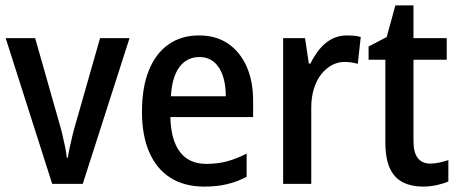

<svg xmlns="http://www.w3.org/2000/svg" viewBox="-20 -680 1698 710"><path d="M173 0 1 -539H110L199 -226Q205 -206 210.5 -183Q216 -160 220.5 -138Q225 -116 227 -97H231Q233 -112 237.5 -133Q242 -154 247.5 -177Q253 -200 259 -220L350 -539H459L286 0Z M716 -549Q779 -549 823.5 -518.5Q868 -488 892 -434Q916 -380 916 -307V-247H610Q612 -162 645.5 -118Q679 -74 743 -74Q785 -74 820 -83.5Q855 -93 892 -112V-26Q857 -8 820 1Q783 10 735 10Q662 10 610.5 -22.5Q559 -55 532 -117Q505 -179 505 -266Q505 -357 530.5 -420Q556 -483 603.5 -516Q651 -549 716 -549ZM717 -469Q671 -469 643.5 -432Q616 -395 612 -324H815Q815 -366 804.5 -398.5Q794 -431 772 -450Q750 -469 717 -469Z M1262 -549Q1275 -549 1288.5 -548Q1302 -547 1314 -543L1303 -444Q1293 -447 1280 -449Q1267 -451 1254 -451Q1229 -451 1207 -439Q1185 -427 1168 -405.5Q1151 -384 1141 -352.5Q1131 -321 1131 -282V0H1027V-539H1108L1122 -445H1128Q1142 -474 1161.5 -498Q1181 -522 1206.5 -535.5Q1232 -549 1262 -549Z M1571 -75Q1588 -75 1605.5 -79Q1623 -83 1638 -88V-9Q1620 -1 1595 4.5Q1570 10 1543 10Q1502 10 1470.5 -5.5Q1439 -21 1422 -57Q1405 -93 1405 -154V-459H1343V-508L1410 -543L1442 -660H1509V-539H1632V-459H1509V-158Q1509 -116 1525 -95.5Q1541 -75 1571 -75Z"/></svg>

Font: Noto Sans Display SemiCondensed Medium
Style: Regular
Weight: 500
Width: 4
Designer: Monotype Design Team
Foundry: Monotype Imaging Inc.
Version: Version 2.003